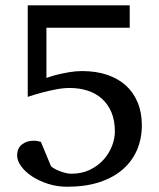

<svg xmlns="http://www.w3.org/2000/svg" viewBox="-20 -691 603 727"><path d="M517.1 -216.8Q517.1 -166 498.8 -123.3Q480.5 -80.6 444.8 -49.6Q409.2 -18.6 356.4 -1.2Q303.7 16.1 234.9 16.1Q195.8 16.1 161.4 4.9Q127 -6.3 101.1 -23.4Q75.2 -40.5 60.1 -61.5Q44.9 -82.5 44.9 -102.1Q44.9 -129.4 62.7 -143.8Q80.6 -158.2 107.9 -158.2Q116.2 -158.2 124 -156.5Q131.8 -154.8 134.8 -153.8L172.9 -62Q178.7 -56.2 188.5 -51Q198.2 -45.9 209 -42Q219.7 -38.1 230.5 -35.6Q241.2 -33.2 250 -33.2Q289.6 -33.2 320.3 -48.1Q351.1 -63 372.1 -86.4Q393.1 -109.9 404.1 -138.2Q415 -166.5 415 -192.9Q415 -234.9 401.9 -265.9Q388.7 -296.9 365.7 -317.4Q342.8 -337.9 311.5 -347.9Q280.3 -357.9 244.1 -357.9Q219.2 -357.9 191.7 -352.5Q164.1 -347.2 140.1 -340.8Q112.3 -333.5 85 -324.2V-670.9H471.2V-585.9H155.8V-396Q156.7 -396 168.5 -400.1Q180.2 -404.3 199.2 -408.9Q218.3 -413.6 242.2 -417.7Q266.1 -421.9 291 -421.9Q343.3 -421.9 385 -408Q426.8 -394 456.1 -367.7Q485.4 -341.3 501.2 -303.2Q517.1 -265.1 517.1 -216.8Z"/></svg>

Font: BabelStone Ogham Special
Style: Regular
Weight: 400
Designer: Andrew West
Foundry: BabelStone
Version: Version 1.02 March 14, 2022